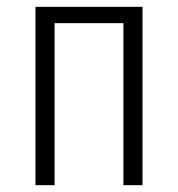

<svg xmlns="http://www.w3.org/2000/svg" viewBox="-20 -543 522 563"><path d="M341.8 0V-475.1H140.1V0H84V-522.9H397.9V0Z"/></svg>

Font: Fira Sans Compressed Light
Style: Regular
Weight: 300
Width: 1
Designer: Carrois Corporate & Edenspiekermann AG
Foundry: Carrois Corporate GbR & Edenspiekermann AG
Version: Version 4.203;PS 004.203;hotconv 1.0.88;makeotf.lib2.5.64775